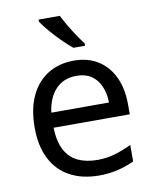

<svg xmlns="http://www.w3.org/2000/svg" viewBox="-86 -832 736 908"><g transform="rotate(-10 281.5 -378.0)"><path d="M318 10Q236 10 177 -22Q118 -54 86.5 -115.5Q55 -177 55 -265Q55 -354 84 -416.5Q113 -479 166.5 -512.5Q220 -546 292 -546Q360 -546 408.5 -515Q457 -484 483 -428.5Q509 -373 509 -296V-250H143Q145 -183 167 -142Q189 -101 228.5 -82.5Q268 -64 322 -64Q365 -64 405 -75.5Q445 -87 486 -107V-28Q444 -8 402 1Q360 10 318 10ZM422 -322Q421 -368 405.5 -402Q390 -436 362 -454.5Q334 -473 292 -473Q230 -473 192 -433Q154 -393 145 -322ZM301 -606Q284 -620 264 -639Q244 -658 224 -679.5Q204 -701 187.5 -721.5Q171 -742 162 -756V-766H264Q275 -744 291 -716.5Q307 -689 324.5 -663Q342 -637 357 -618V-606Z"/></g></svg>

Font: Noto Sans Mono SemiCondensed
Style: Regular
Weight: 400
Width: 4
Designer: Monotype Design Team
Foundry: Monotype Imaging Inc.
Version: Version 2.010